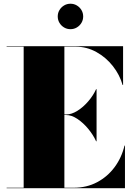

<svg xmlns="http://www.w3.org/2000/svg" viewBox="-20 -994 710 1014"><path d="M284.9 -907.1Q284.9 -925.6 294 -940.8Q303.1 -956.1 318.4 -965.2Q333.6 -974.3 352.1 -974.3Q370.6 -974.3 385.8 -965.2Q401.1 -956.1 410.2 -940.8Q419.3 -925.6 419.3 -907.1Q419.3 -888.6 410.2 -873.4Q401.1 -858.1 385.8 -849Q370.6 -839.9 352.1 -839.9Q333.6 -839.9 318.4 -849Q303.1 -858.1 294 -873.4Q284.9 -888.6 284.9 -907.1ZM487.5 -248Q472.5 -281.5 446 -313.5Q419.5 -345.5 388.8 -366Q358 -386.5 329.5 -386.5H320V-2.5H369.5Q438 -2.5 493 -31.8Q548 -61 585.2 -111.2Q622.5 -161.5 637.5 -225H640V0H15V-2.5H105V-747.5H15V-750H630V-545H627.5Q612.5 -598.5 576.2 -644.8Q540 -691 489 -719.2Q438 -747.5 379.5 -747.5H320V-389.5H329.5Q358 -389.5 388.8 -408.8Q419.5 -428 446 -458.8Q472.5 -489.5 487.5 -523H490V-248Z"/></svg>

Font: Bodoni* 72pt Fatface
Style: Regular
Weight: 900
Version: Version 2.3